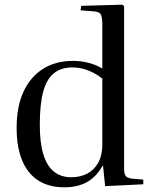

<svg xmlns="http://www.w3.org/2000/svg" viewBox="-20 -786 660 820"><path d="M255 14Q190 14 144.5 -14.5Q99 -43 75 -100Q51 -157 51 -240Q51 -330 80 -393.5Q109 -457 163 -491.5Q217 -526 292 -526Q327 -526 360.5 -517Q394 -508 417 -493V-681Q417 -715 409.5 -726Q402 -737 374 -738L324 -742L327 -761L502 -766L510 -760V-68Q510 -44 516.5 -35Q523 -26 543 -23L592 -19V1L429 9L420 -78H418Q400 -46 376 -25.5Q352 -5 321.5 4.5Q291 14 255 14ZM284 -29Q324 -29 353.5 -45Q383 -61 400 -92Q417 -123 417 -168V-450Q392 -471 358.5 -484.5Q325 -498 289 -498Q241 -498 210 -473Q179 -448 164.5 -394.5Q150 -341 150 -253Q150 -175 165.5 -125.5Q181 -76 211 -52.5Q241 -29 284 -29Z"/></svg>

Font: Literata 60pt
Style: Regular
Weight: 400
Designer: Latin by Veronika Burian and Jose Scaglione. Greek by Irene Vlachou. Cyrillic by Vera Evstafieva.
Foundry: TypeTogether
Version: Version 3.002